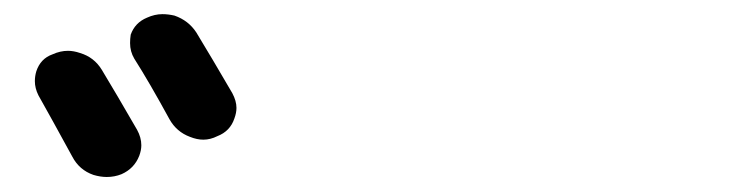

<svg xmlns="http://www.w3.org/2000/svg" viewBox="-20 -880 1040 266"><path d="M33.2 -748Q28.3 -757.8 28.3 -767.6Q28.3 -774.4 30.3 -781.2Q36.1 -798.8 52.7 -804.7Q63.5 -809.6 74.2 -809.6Q82 -809.6 90.8 -806.6Q110.4 -800.8 121.1 -783.2Q140.6 -751 169.9 -700.2Q175.8 -689.5 175.8 -678.7Q175.8 -671.9 172.9 -664.1Q166 -646.5 148.4 -638.7Q138.7 -634.8 127.9 -634.8Q119.1 -634.8 109.4 -637.7Q89.8 -644.5 80.1 -663.1Q50.8 -716.8 33.2 -748ZM166 -798.8Q160.2 -808.6 160.2 -820.3Q160.2 -826.2 161.1 -832Q167 -848.6 183.6 -855.5Q194.3 -860.4 205.1 -860.4Q212.9 -860.4 221.7 -858.4Q241.2 -851.6 252 -835Q273.4 -799.8 301.8 -751Q307.6 -740.2 307.6 -730.5Q307.6 -723.6 304.7 -715.8Q298.8 -698.2 281.2 -691.4Q271.5 -686.5 261.7 -686.5Q252.9 -686.5 243.2 -690.4Q224.6 -697.3 214.8 -714.8Q186.5 -766.6 166 -798.8Z"/></svg>

Font: Gen Jyuu Gothic Monospace Bold
Style: Bold
Weight: 700
Designer: [Source Han Sans]
Ryoko NISHIZUKA  (kana & ideographs); Paul D. Hunt (Latin, Greek & Cyrillic); Wenlong ZHANG  (bopomofo
Version: Version 1.002.20150607